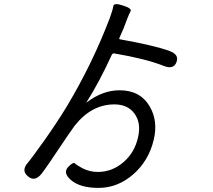

<svg xmlns="http://www.w3.org/2000/svg" viewBox="-20 -846 1040 938"><path d="M461 72Q371 72 326 33Q287 -1 312 -29Q337 -56 346 -47.5Q355 -39 383 -24Q418 -6 458 -6Q528 -6 583.5 -54Q639 -102 655 -178Q670 -246 637 -291Q604 -336 539 -336Q427 -336 345 -232Q330 -212 316 -191L303 -172Q202 -20 182 4Q149 44 116 15Q82 -13 117 -52Q128 -64 196 -159Q259 -248 307 -327Q432 -536 516 -757Q531 -798 533.5 -816Q536 -834 581 -819Q625 -805 618 -791.5Q611 -778 603 -758Q594 -733 584 -708L563 -660Q561 -655 566 -654Q734 -624 808 -597Q857 -579 842 -542Q828 -505 780 -524Q692 -559 538 -585Q530 -586 526 -578Q464 -443 403 -347Q400 -343 404 -346Q482 -405 564 -405Q666 -405 712 -325Q753 -254 731 -163Q707 -62 633 4Q556 72 461 72Z"/></svg>

Font: Resource Han Rounded HK
Style: Regular
Weight: 400
Designer: Cyano Hao (round all glyphs); Ryoko NISHIZUKA  (kana, bopomofo & ideographs); Paul D. Hunt (Latin, Greek & Cyrillic); Sa
Foundry: Cyano Hao
Version: 0.990